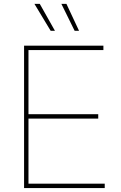

<svg xmlns="http://www.w3.org/2000/svg" viewBox="-20 -961 616 981"><path d="M103 0V-727.5H508.3V-705.1H125.5V-377.4H481.9V-355H125.5V-22.5H515.1V0ZM361.3 -803.7 293.5 -941.4H319.3L383.8 -803.7ZM238.8 -803.7 155.8 -941.4H183.1L260.7 -803.7Z"/></svg>

Font: Inter 20pt Thin
Style: Regular
Weight: 250
Version: Version 4.001;git-66647c0bb